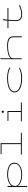

<svg xmlns="http://www.w3.org/2000/svg" viewBox="2564 -3269 872 6040"><g transform="rotate(-90 3000.0 -249.0)"><path d="M139 167V-449H170V-309Q192 -355 245 -388.5Q298 -422 373.5 -440.5Q449 -459 537 -459Q638 -459 720.5 -435.5Q803 -412 852 -362Q901 -312 901 -232Q901 -172 871 -126Q841 -80 789.5 -49.5Q738 -19 672 -3.5Q606 12 533 12Q451 12 376.5 -4.5Q302 -21 247 -53Q192 -85 168 -133V167ZM519 -15Q589 -15 652.5 -27Q716 -39 765.5 -64.5Q815 -90 843.5 -130.5Q872 -171 872 -229Q872 -304 827 -348.5Q782 -393 705 -412Q628 -431 531 -431Q462 -431 397.5 -418.5Q333 -406 281 -379.5Q229 -353 199 -312Q169 -271 169 -213Q169 -169 192 -136Q215 -103 253 -80Q291 -57 337 -42.5Q383 -28 430.5 -21.5Q478 -15 519 -15Z M1158 0V-28H1486V-637H1170V-665H1516V-28H1842V0Z M2205 0V-28H2496V-421H2217V-449H2526V-28H2797V0ZM2504 -562Q2491 -562 2480.5 -572.5Q2470 -583 2470 -596Q2470 -611 2480 -621Q2490 -631 2504 -631Q2518 -631 2528.5 -620.5Q2539 -610 2539 -596Q2539 -583 2528.5 -572.5Q2518 -562 2504 -562Z M3559 11Q3426 11 3325.5 -18Q3225 -47 3169 -100.5Q3113 -154 3113 -228Q3113 -302 3169 -353.5Q3225 -405 3325 -432.5Q3425 -460 3557 -460Q3668 -460 3758 -440.5Q3848 -421 3903 -381L3884 -363L3876 -356L3872 -361Q3872 -369 3865.5 -372.5Q3859 -376 3845 -383Q3789 -409 3715.5 -420.5Q3642 -432 3550 -432Q3429 -432 3337 -408.5Q3245 -385 3193.5 -339.5Q3142 -294 3142 -228Q3142 -164 3194.5 -116.5Q3247 -69 3341.5 -43Q3436 -17 3562 -17Q3649 -17 3731.5 -34Q3814 -51 3869 -85L3889 -63Q3753 11 3559 11Z M4157 -665H4195V-658Q4189 -652 4187.5 -645Q4186 -638 4186 -621V-343Q4223 -402 4330.5 -431Q4438 -460 4593 -460Q4724 -460 4800.5 -415.5Q4877 -371 4877 -267V0H4848V-265Q4848 -354 4782.5 -393Q4717 -432 4577 -432Q4498 -432 4427 -423Q4356 -414 4302 -395Q4248 -376 4217 -347.5Q4186 -319 4186 -280V0H4157Z M5132 -449H5372L5381 -574L5416 -583L5426 -585L5427 -578Q5423 -571 5418 -563.5Q5413 -556 5411 -539L5399 -449H5770V-421H5399L5385 -243Q5379 -168 5395.5 -116Q5412 -64 5458.5 -38.5Q5505 -13 5588 -16Q5649 -18 5713 -36Q5777 -54 5850 -84L5860 -58Q5791 -33 5724.5 -10.5Q5658 12 5580 12Q5446 12 5396.5 -52Q5347 -116 5357 -248L5370 -421H5132Z"/></g></svg>

Font: Inconsolata UltraExpanded ExtraLight
Style: Regular
Weight: 200
Width: 9
Monospace: yes
Designer: Raph Levien, Cyreal, Brenton Simpson
Foundry: Raph Levien, Cyreal, Google
Version: Version 3.001; ttfautohint (v1.8.2.53-6de2)